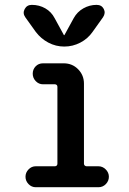

<svg xmlns="http://www.w3.org/2000/svg" viewBox="-20 -785 540 805"><path d="M129.9 -651.4 85.9 -712.9Q74.2 -729.5 83.5 -747.1Q92.8 -764.6 113.3 -764.6Q144.5 -764.6 169.9 -750Q195.3 -735.4 209 -709L248 -637.7H249H250L289.1 -709Q303.7 -735.4 329.6 -750Q355.5 -764.6 384.8 -764.6Q406.2 -764.6 415 -747.6Q423.8 -730.5 412.1 -712.9L368.2 -651.4Q348.6 -623 316.9 -606.4Q285.2 -589.8 249.5 -589.8Q213.9 -589.8 182.6 -606.4Q151.4 -623 129.9 -651.4ZM210 -87.9Q214.8 -87.9 217.8 -90.8Q220.7 -93.8 220.7 -98.6V-420.9Q220.7 -425.8 217.8 -428.7Q214.8 -431.6 210 -431.6H160.2Q142.6 -431.6 129.9 -444.8Q117.2 -458 117.2 -476.1Q117.2 -494.1 129.4 -506.8Q141.6 -519.5 160.2 -519.5H247.1Q283.2 -519.5 307.6 -494.6Q332 -469.7 332 -434.6V-98.6Q332 -93.8 335.4 -90.8Q338.9 -87.9 342.8 -87.9H392.6Q410.2 -87.9 423.3 -74.7Q436.5 -61.5 436.5 -43.9Q436.5 -26.4 423.8 -13.2Q411.1 0 392.6 0H129.9Q112.3 0 99.6 -13.2Q86.9 -26.4 86.9 -43.9Q86.9 -61.5 99.6 -74.7Q112.3 -87.9 129.9 -87.9Z"/></svg>

Font: Rounded-X Mgen+ 2m medium
Style: Regular
Weight: 500
Designer: [Source Han Sans]
Ryoko NISHIZUKA  (kana & ideographs); Paul D. Hunt (Latin, Greek & Cyrillic); Wenlong ZHANG  (bopomofo
Version: Version 1.059.20150602